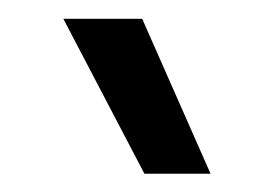

<svg xmlns="http://www.w3.org/2000/svg" viewBox="-20 -741 295 207"><path d="M133.3 -720.7H48.3L135.7 -553.7H207Z"/></svg>

Font: Estedad SemiBold
Style: Regular
Weight: 600
Designer: Amin Abedi
Version: Version 7.3